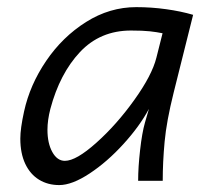

<svg xmlns="http://www.w3.org/2000/svg" viewBox="-20 -517 573 549"><path d="M394.5 -166.5 405.8 -205.6Q379.4 -156.2 333 -105.2Q286.6 -54.2 236.3 -21Q186 12.2 149.4 12.2Q116.7 12.2 91.6 -3.2Q66.4 -18.6 52.2 -48.6Q38.1 -78.6 38.1 -120.6Q38.1 -149.4 48.8 -198.2Q65.4 -274.4 112.1 -343Q158.7 -411.6 226.1 -454.1Q293.5 -496.6 369.6 -496.6Q413.1 -496.6 455.1 -490.7Q497.1 -484.9 532.2 -474.6L476.6 -252.4Q456.1 -170.4 450.7 -111.8Q445.3 -53.2 445.3 0H375Q375 -38.6 380.6 -88.1Q386.2 -137.7 394.5 -166.5ZM354.5 -429.7Q266.6 -429.7 208.7 -368.2Q150.9 -306.6 124 -205.6Q115.7 -173.3 115.7 -146Q115.7 -107.4 129.6 -82.3Q143.6 -57.1 165.5 -57.1Q197.8 -57.1 255.6 -108.9Q313.5 -160.6 364 -231.2Q414.6 -301.8 427.2 -352.1L444.8 -421.9Q428.2 -425.3 408.4 -427.5Q388.7 -429.7 354.5 -429.7Z"/></svg>

Font: Lesson One Light
Style: Italic
Weight: 300
Italic angle: -14°
Designer: But Ko, Victor Gaultney, Annie Olsen, Julie Remington, Don Collingsworth, Eric Hays, Becca Hirsbrunner
Version: Version 1.100